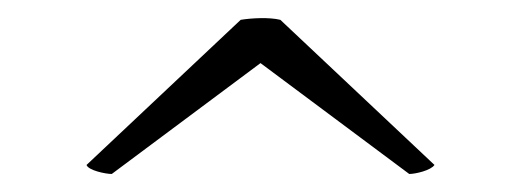

<svg xmlns="http://www.w3.org/2000/svg" viewBox="-20 -461 578 213"><path d="M104 -268 269 -391 434 -268C441 -268 458 -272 462 -278L291 -439C279 -442 259 -441 247 -439L76 -278C78 -272 97 -268 104 -268Z"/></svg>

Font: Arima Koshi Light
Style: Regular
Weight: 300
Designer: Joana Correia and Natanael Gama
Foundry: NDISCOVER
Version: Version 1.019;PS 001.019;hotconv 1.0.88;makeotf.lib2.5.64775